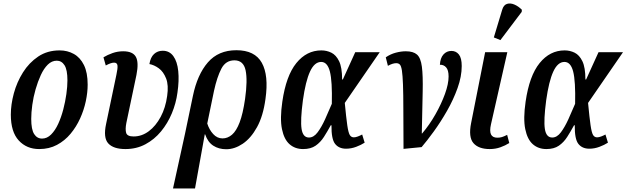

<svg xmlns="http://www.w3.org/2000/svg" viewBox="-20 -830 3531 1082"><path d="M201 10Q130 10 85.5 -38.5Q41 -87 41 -184Q41 -241 58 -304Q75 -367 109.5 -422Q144 -477 195.5 -511.5Q247 -546 316 -546Q360 -546 396 -526Q432 -506 453 -463.5Q474 -421 474 -353Q474 -309 463.5 -259.5Q453 -210 431.5 -162.5Q410 -115 377.5 -76Q345 -37 301 -13.5Q257 10 201 10ZM217 -49Q245 -49 268 -72Q291 -95 308 -132Q325 -169 336.5 -213Q348 -257 354 -300Q360 -343 360 -377Q360 -437 343.5 -462.5Q327 -488 300 -488Q272 -488 249.5 -466Q227 -444 210 -407Q193 -370 180.5 -326.5Q168 -283 162 -239Q156 -195 156 -160Q156 -100 172.5 -74.5Q189 -49 217 -49Z M687 10Q619 10 590 -22Q561 -54 578 -132L636 -409Q644 -445 642 -461Q640 -477 623 -477Q614 -477 602.5 -473Q591 -469 576 -461L563 -507Q586 -521 614.5 -531Q643 -541 674 -541Q728 -541 745.5 -510Q763 -479 749 -408L692 -137Q685 -101 691 -81Q697 -61 733 -61Q779 -61 818.5 -90.5Q858 -120 885.5 -171.5Q913 -223 922 -289Q931 -350 916 -388Q901 -426 875 -445Q849 -464 822 -469Q828 -507 848 -525.5Q868 -544 897 -544Q935 -544 957 -513.5Q979 -483 984.5 -429.5Q990 -376 980 -308Q972 -248 948.5 -191.5Q925 -135 887.5 -89.5Q850 -44 799.5 -17Q749 10 687 10Z M1067 -289Q1092 -410 1151.5 -478.5Q1211 -547 1312 -547Q1416 -547 1455.5 -476Q1495 -405 1476 -272Q1463 -176 1428.5 -113.5Q1394 -51 1348 -20Q1302 11 1255 11Q1213 11 1182 -9Q1151 -29 1136 -73H1134L1079 232H955L1023 -78ZM1234 -50Q1263 -50 1287.5 -71Q1312 -92 1330.5 -140.5Q1349 -189 1361 -272Q1376 -378 1364 -434Q1352 -490 1301 -490Q1252 -490 1227.5 -443Q1203 -396 1186 -318L1148 -134Q1159 -99 1181.5 -74.5Q1204 -50 1234 -50Z M1688 10Q1643 10 1612 -17Q1581 -44 1569 -102.5Q1557 -161 1571 -257Q1592 -403 1650 -474.5Q1708 -546 1791 -546Q1821 -546 1847.5 -533Q1874 -520 1891 -485Q1908 -450 1908 -382H1912L1982 -536H2120L1923 -250Q1931 -166 1937 -124.5Q1943 -83 1951 -69.5Q1959 -56 1974 -56Q1984 -56 1997 -61Q2010 -66 2021 -72L2035 -26Q2015 -13 1987 -2.5Q1959 8 1930 8Q1890 8 1868.5 -19Q1847 -46 1848 -124H1844Q1825 -89 1805.5 -58.5Q1786 -28 1758.5 -9Q1731 10 1688 10ZM1721 -55Q1748 -55 1770 -84.5Q1792 -114 1812 -158Q1832 -202 1850 -245Q1853 -373 1839 -427Q1825 -481 1790 -481Q1752 -481 1727 -426.5Q1702 -372 1687 -265Q1672 -152 1679.5 -103.5Q1687 -55 1721 -55Z M2154 -507Q2180 -525 2210 -533Q2240 -541 2267 -541Q2309 -541 2330 -522.5Q2351 -504 2357.5 -454Q2364 -404 2362 -313Q2360 -222 2357 -78H2359Q2400 -126 2433.5 -185Q2467 -244 2487.5 -300.5Q2508 -357 2508 -399Q2508 -435 2494 -450.5Q2480 -466 2459 -465Q2461 -503 2479 -523Q2497 -543 2524 -543Q2550 -543 2566 -523Q2582 -503 2582 -458Q2582 -399 2558.5 -333.5Q2535 -268 2499 -205Q2463 -142 2424.5 -89Q2386 -36 2356 -1L2254 9Q2253 -124 2253 -212Q2253 -300 2251 -353Q2249 -406 2245 -432Q2241 -458 2233.5 -466Q2226 -474 2213 -474Q2193 -474 2166 -459Z M2740 10Q2677 10 2648 -23.5Q2619 -57 2635 -137L2714 -536H2839L2747 -130Q2738 -91 2747 -72.5Q2756 -54 2783 -54Q2797 -54 2808.5 -57.5Q2820 -61 2838 -70L2850 -24Q2828 -10 2800 0Q2772 10 2740 10ZM2800 -604 2763 -619 2810 -775Q2818 -802 2837 -808Q2856 -814 2878.5 -804.5Q2901 -795 2921 -775L2920 -763Z M3059 10Q3014 10 2983 -17Q2952 -44 2940 -102.5Q2928 -161 2942 -257Q2963 -403 3021 -474.5Q3079 -546 3162 -546Q3192 -546 3218.5 -533Q3245 -520 3262 -485Q3279 -450 3279 -382H3283L3353 -536H3491L3294 -250Q3302 -166 3308 -124.5Q3314 -83 3322 -69.5Q3330 -56 3345 -56Q3355 -56 3368 -61Q3381 -66 3392 -72L3406 -26Q3386 -13 3358 -2.5Q3330 8 3301 8Q3261 8 3239.5 -19Q3218 -46 3219 -124H3215Q3196 -89 3176.5 -58.5Q3157 -28 3129.5 -9Q3102 10 3059 10ZM3092 -55Q3119 -55 3141 -84.5Q3163 -114 3183 -158Q3203 -202 3221 -245Q3224 -373 3210 -427Q3196 -481 3161 -481Q3123 -481 3098 -426.5Q3073 -372 3058 -265Q3043 -152 3050.5 -103.5Q3058 -55 3092 -55Z"/></svg>

Font: Noto Serif ExtraCondensed SemiBold
Style: Italic
Weight: 600
Width: 2
Italic angle: -12°
Designer: Monotype Design Team
Foundry: Monotype Imaging Inc.
Version: Version 2.013